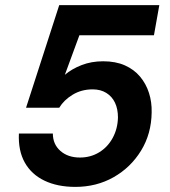

<svg xmlns="http://www.w3.org/2000/svg" viewBox="-20 -720 664 752"><path d="M275 12Q205 12 154 -12.5Q103 -37 77 -83.5Q51 -130 54 -197H187Q187 -155 216.5 -129Q246 -103 293 -103Q335 -103 368.5 -123.5Q402 -144 421.5 -180Q441 -216 442 -260Q442 -293 430.5 -317.5Q419 -342 396.5 -356Q374 -370 343 -370Q299 -370 264.5 -349Q230 -328 212 -298H82L212 -700H604L583 -582H291L234 -427Q261 -450 299.5 -465Q338 -480 384 -480Q433 -480 469 -464Q505 -448 528.5 -420Q552 -392 563.5 -356Q575 -320 574 -280Q573 -196 532.5 -130Q492 -64 425 -26Q358 12 275 12Z"/></svg>

Font: DM Sans 20pt
Style: Bold Italic
Weight: 700
Italic angle: -10°
Version: Version 4.004;gftools[0.9.30]